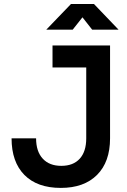

<svg xmlns="http://www.w3.org/2000/svg" viewBox="-20 -918 626 948"><path d="M280.3 9.8Q163.6 9.8 100.3 -54.4Q37.1 -118.7 37.1 -234.9H158.2Q158.2 -170.4 190.9 -134.8Q223.6 -99.1 282.7 -99.1Q341.8 -99.1 373.8 -134.5Q405.8 -169.9 405.8 -234.9V-585H239.3V-693.4H523.4V-234.9Q523.4 -118.7 459.2 -54.4Q395 9.8 280.3 9.8ZM208.5 -771.5 330.6 -898.4H443.8L565.4 -771.5H435.1L387.2 -832.5L338.9 -771.5Z"/></svg>

Font: CaskaydiaCove NF SemiBold
Style: Regular
Weight: 600
Designer: Aaron Bell
Foundry: Saja Typeworks
Version: Version 2111.001; VTT 6.35;Nerd Fonts 3.2.1